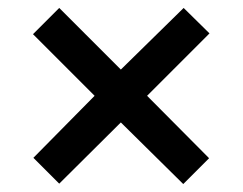

<svg xmlns="http://www.w3.org/2000/svg" viewBox="-20 -585 612 483"><path d="M442 -565 507 -501 350 -344 506 -187 441 -122 284 -277 129 -123 64 -188 218 -344 63 -499 129 -565 284 -410Z"/></svg>

Font: Noto Sans Kannada SemiBold
Style: Regular
Weight: 600
Designer: Jelle Bosma - Monotype Design Team
Foundry: Monotype Imaging Inc.
Version: Version 2.005; ttfautohint (v1.8.4.7-5d5b)